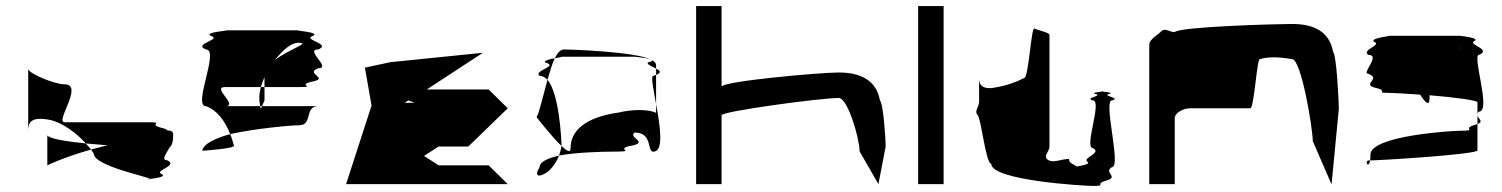

<svg xmlns="http://www.w3.org/2000/svg" viewBox="-20 -795 4951 633"><path d="M73 -367V-568C73 -553 160 -517 193 -517C258 -517 160 -392 193 -392H467C526 -392 466 -386 511 -374C524 -371 530 -368 532 -365C544 -365 551 -361 551 -352C551 -328 547 -315 539 -309C530 -291 510 -267 530 -267C571 -249 490 -234 511 -222C533 -213 493 -207 474 -205C473 -212 289 -247 289 -289C286 -293 283 -298 280 -302C297 -307 316 -311 334 -316L263 -322C231 -358 185 -390 148 -399C84 -412 74 -393 73 -367ZM136 -250C136 -250 186 -275 280 -302C276 -309 268 -315 263 -322C186 -330 141 -339 136 -349ZM474 -205C467 -204 462 -204 467 -204C472 -204 474 -204 474 -204Z M647 -298C661 -299 761 -306 751 -316C747 -329 744 -341 739 -353C690 -339 650 -321 647 -298ZM659 -445C614 -445 705 -632 659 -632C614 -650 711 -664 677 -676C644 -689 750 -695 722 -695H966C938 -695 1044 -689 1010 -676C977 -664 1075 -650 1029 -632C983 -632 1075 -570 1029 -570C983 -552 1068 -538 1010 -526C953 -514 1029 -508 966 -508H852V-541C848 -530 843 -519 840 -508H722C676 -508 769 -445 722 -445H838C839 -433 841 -437 844 -445H1029C983 -445 1012 -382 966 -382C940 -382 826 -372 739 -353C721 -398 695 -432 659 -445ZM835 -474C835 -460 837 -451 838 -445H844C847 -453 852 -464 852 -464V-508H840C837 -496 835 -485 835 -474ZM886 -597C937 -635 1006 -654 964 -654C939 -654 913 -630 886 -597Z M1121 -188H1654L1591 -250H1426L1378 -281L1426 -312H1524L1654 -438L1591 -500H1387L1572 -621L1267 -590L1183 -572L1205 -447ZM1314 -456C1314 -456 1326 -464 1326 -464C1326 -464 1347 -456 1347 -456Z M1749 -409C1749 -409 1798 -345 1831 -314V-318C1831 -335 1824 -486 1785 -532C1770 -478 1757 -420 1749 -409ZM1759 -244C1742 -216 1753 -210 1775 -222C1794 -231 1813 -256 1823 -282C1788 -274 1759 -262 1759 -244ZM1759 -545C1736 -562 1826 -577 1777 -589C1772 -595 1792 -600 1809 -603C1800 -584 1793 -559 1785 -532C1778 -540 1768 -545 1759 -545ZM1809 -603C1828 -607 1844 -608 1821 -608H2072C2069 -608 2111 -605 2125 -599C2072 -625 1859 -632 1839 -632C1828 -632 1818 -621 1809 -603ZM1823 -282C1827 -293 1830 -304 1831 -314C1849 -297 1861 -290 1861 -306C1861 -377 1932 -412 2020 -424C2068 -436 2121 -434 2143 -423V-452C2156 -381 2170 -295 2134 -295C2112 -295 2133 -358 2072 -358C2049 -340 2127 -325 2053 -313C2008 -301 2087 -295 1993 -295C1973 -295 1876 -293 1823 -282ZM2116 -589C2111 -583 2130 -576 2143 -569V-580C2143 -587 2138 -592 2129 -597C2132 -595 2129 -592 2116 -589ZM2125 -599C2127 -598 2128 -598 2129 -597C2128 -598 2126 -598 2125 -599ZM2134 -545C2125 -545 2134 -502 2143 -452V-548ZM2143 -548V-569C2156 -562 2163 -556 2143 -548Z M2275 -188H2359V-415C2359 -428 2685 -472 2745 -472C2775 -472 2814 -338 2814 -296L2876 -188L2900 -312C2900 -330 2893 -452 2881 -464C2869 -532 2815 -556 2745 -556C2683 -556 2359 -527 2359 -509V-775H2275Z M3007 -188H3091V-775H3007Z M3203 -416C3215 -404 3230 -255 3248 -255C3248 -200 3553 -182 3584 -182C3632 -182 3585 -188 3628 -200C3671 -212 3616 -227 3646 -244C3678 -244 3616 -464 3646 -464C3678 -472 3612 -479 3636 -485C3654 -489 3626 -492 3614 -493C3603 -492 3575 -489 3592 -485C3618 -479 3553 -472 3583 -464C3615 -464 3553 -307 3583 -307C3615 -290 3547 -275 3565 -262C3577 -254 3547 -249 3529 -246C3528 -250 3500 -258 3505 -271C3478 -271 3453 -256 3435 -268C3417 -280 3440 -295 3440 -312V-680C3440 -688 3402 -695 3390 -701C3380 -707 3371 -538 3357 -538C3330 -524 3299 -513 3263 -507C3237 -501 3208 -503 3208 -536V-460C3208 -443 3191 -428 3203 -416ZM3614 -493C3609 -494 3607 -494 3614 -494C3621 -494 3619 -494 3614 -493Z M3769 -188H3853V-406C3853 -421 3878 -438 3904 -438H4102C4115 -438 4124 -607 4134 -600C4160 -608 4193 -608 4240 -600C4270 -600 4308 -372 4308 -330L4370 -187L4394 -437C4394 -454 4387 -612 4375 -624C4363 -692 4310 -716 4240 -716C4191 -716 3865 -707 3853 -689C3836 -689 3821 -704 3809 -692C3797 -680 3769 -665 3769 -648Z M4491 -552C4534 -535 4473 -520 4509 -507C4564 -495 4512 -489 4554 -489C4569 -489 4602 -487 4662 -483C4679 -457 4693 -442 4693 -472V-481C4779 -474 4849 -464 4851 -458V-421C4852 -423 4853 -425 4856 -427C4898 -427 4832 -614 4856 -614C4898 -632 4825 -646 4838 -658C4868 -671 4786 -677 4794 -677H4554C4579 -677 4497 -671 4509 -658C4540 -646 4467 -632 4491 -614C4534 -614 4467 -552 4491 -552ZM4493 -266C4477 -266 4492 -236 4497 -266ZM4497 -266C4498 -271 4498 -277 4498 -285C4498 -348 4769 -364 4794 -364C4853 -364 4801 -370 4838 -382C4843 -383 4848 -385 4851 -386V-299C4847 -286 4544 -267 4497 -266ZM4788 -636C4790 -637 4792 -637 4794 -637C4800 -637 4797 -637 4788 -636ZM4851 -386C4872 -394 4855 -403 4851 -413ZM4851 -413C4850 -416 4850 -418 4851 -421Z"/></svg>

Font: bitstorm
Style: suext
Weight: 400
Version: Version 0.2